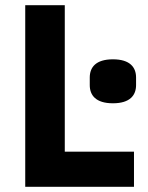

<svg xmlns="http://www.w3.org/2000/svg" viewBox="-20 -718 570 738"><path d="M77 0H495V-135H229V-698H77ZM414 -321C480 -321 503 -352 503 -391V-420C503 -459 480 -490 414 -490C348 -490 325 -459 325 -420V-391C325 -352 348 -321 414 -321Z"/></svg>

Font: Braiins Sans
Style: Bold
Weight: 700
Designer: Mike Abbink, Paul van der Laan, Pieter van Rosmalen, Jiri Chlebus, Lubos Buracinsky
Foundry: Bold Monday, Sudetype
Version: Version 1.000;hotconv 1.0.109;makeotfexe 2.5.65596